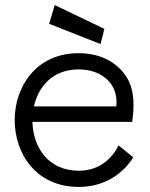

<svg xmlns="http://www.w3.org/2000/svg" viewBox="-20 -728 593 758"><path d="M377 -554 392 -614 196 -708 174 -634ZM506 -107 448 -154C417 -92 363 -54 291 -54C173 -54 111 -143 108 -247H502C516 -348 500 -402 465 -444C425 -491 366 -518 290 -518C123 -518 38 -386 38 -254C38 -122 122 10 291 10C392 10 466 -42 506 -107ZM439 -308H114C132 -390 192 -454 290 -454C384 -454 449 -395 439 -308Z"/></svg>

Font: LilGrotesk
Style: Regular
Weight: 400
Designer: Bastien Sozeau
Foundry: NBR — Bastien Sozeau
Version: Version 2.001